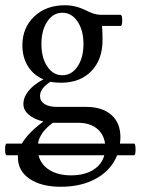

<svg xmlns="http://www.w3.org/2000/svg" viewBox="-43 -445 541 738"><path d="M-17.1 151.9Q-23.4 151.9 -23.4 129.4Q-23.4 106.9 -17.1 106.9H41Q65.9 64.5 124 22Q87.9 13.7 67.4 -4.2Q46.9 -22 46.9 -44.9Q46.9 -71.3 66.9 -95.9Q86.9 -120.6 124 -140.1Q85.9 -155.8 64.5 -190.2Q43 -224.6 43 -271Q43 -338.4 88.6 -381.6Q134.3 -424.8 206.1 -424.8Q247.1 -424.8 286.1 -405.8Q319.3 -388.2 342.8 -388.2H419.9Q426.8 -388.2 426.8 -366.7Q426.8 -345.2 419.9 -345.2H349.1Q351.1 -326.2 351.1 -291Q351.1 -215.8 307.9 -171.4Q264.6 -127 191.9 -127Q168.5 -127 150.9 -130.9Q110.8 -105 110.8 -76.2Q110.8 -56.6 127.9 -45.4Q145 -34.2 174.8 -34.2H287.1Q350.1 -34.2 385 -3.4Q419.9 27.3 419.9 83Q419.9 91.3 418 106.9H472.2Q478 106.9 478 129.4Q478 151.9 472.2 151.9H407.2Q384.8 208.5 327.6 240.7Q270.5 272.9 190.9 272.9Q115.7 272.9 70.8 242.4Q25.9 211.9 25.9 160.2V151.9ZM138.7 -189.5Q161.1 -155.8 196.8 -155.8Q232.4 -155.8 255.1 -189.5Q277.8 -223.1 277.8 -275.9Q277.8 -328.6 255.1 -362.3Q232.4 -396 196.8 -396Q161.1 -396 138.7 -362.3Q116.2 -328.6 116.2 -275.9Q116.2 -223.1 138.7 -189.5ZM160.2 26.9Q109.9 63.5 103 106.9H360.8Q355.5 69.3 328.1 48.1Q300.8 26.9 255.9 26.9ZM230 229Q280.8 229 314.5 208.5Q348.1 188 357.9 151.9H105Q114.3 188 147.2 208.5Q180.2 229 230 229Z"/></svg>

Font: Junicode SmCond
Style: Regular
Weight: 400
Width: 4
Designer: Peter S. Baker
Version: Version 2.206